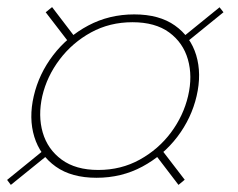

<svg xmlns="http://www.w3.org/2000/svg" viewBox="-79 -655 669 540"><path d="M192.5 -155Q122 -155 77.8 -186.5Q33.5 -218 17.5 -270.2Q1.5 -322.5 16 -385Q30.5 -447.5 70.5 -499.8Q110.5 -552 169.2 -583.2Q228 -614.5 298.5 -614.5Q369 -614.5 413 -583.2Q457 -552 472.8 -499.8Q488.5 -447.5 474 -385Q459.5 -322.5 419.8 -270.2Q380 -218 321.5 -186.5Q263 -155 192.5 -155ZM-48.5 -135 -59 -149 53 -240 64 -226ZM423 -135 353.5 -226 371 -240 440.5 -149.5ZM197.5 -177Q261.5 -177 314 -206Q366.5 -235 401.8 -282.2Q437 -329.5 450 -385Q463 -440.5 449.5 -487.8Q436 -535 396.8 -563.8Q357.5 -592.5 293.5 -592.5Q229.5 -592.5 177 -563.8Q124.5 -535 88.8 -487.8Q53 -440.5 40 -385Q27.5 -329.5 41.2 -282.2Q55 -235 94.5 -206Q134 -177 197.5 -177ZM119.5 -529.5 49.5 -620.5 67.5 -635 137 -544ZM438 -530 427 -544 538.5 -634.5 549.5 -620.5Z"/></svg>

Font: Bodoni Moda 11pt ExtraBold
Style: Italic
Weight: 800
Italic angle: -13°
Version: Version 2.004